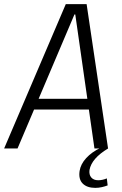

<svg xmlns="http://www.w3.org/2000/svg" viewBox="-49 -720 590 931"><path d="M270 -700H371L475 0H409L316 -650H312L36 0H-29ZM110 -241H402L395 -189H103ZM413 191Q373 191 352 170Q331 149 337 109Q342 76 369 46.5Q396 17 440 -4L475 0Q435 24 412.5 50Q390 76 385 104Q382 127 393.5 140.5Q405 154 427 154Q448 154 469 145L473 179Q460 184 444.5 187.5Q429 191 413 191Z"/></svg>

Font: Pathway Extreme SemiCondensed ExtraLight
Style: Italic
Weight: 250
Width: 4
Italic angle: -8°
Version: Version 1.001;gftools[0.9.26]